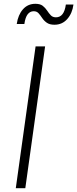

<svg xmlns="http://www.w3.org/2000/svg" viewBox="-20 -989 406 1009"><path d="M63 0 167 -745H217L113 0ZM266 -859Q241 -859 226 -869.5Q211 -880 201.5 -894.5Q192 -909 182.5 -919.5Q173 -930 157 -930Q138 -930 125.5 -914Q113 -898 108 -863H68Q75 -911 100.5 -940Q126 -969 166 -969Q191 -969 204.5 -958.5Q218 -948 227.5 -933.5Q237 -919 247 -908.5Q257 -898 274 -898Q317 -898 326 -965H366Q360 -919 333.5 -889Q307 -859 266 -859Z"/></svg>

Font: Plus Jakarta Sans ExtraLight
Style: Italic
Weight: 200
Italic angle: -8°
Designer: Gumpita Rahayu
Foundry: Tokotype
Version: Version 2.071; ttfautohint (v1.8.4.7-5d5b);gftools[0.9.29]